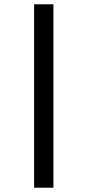

<svg xmlns="http://www.w3.org/2000/svg" viewBox="-20 -719 401 895"><path d="M139 156V-699H229V156Z"/></svg>

Font: Faustina
Style: Bold Italic
Weight: 700
Italic angle: -8°
Designer: Alfonso Garcia
Foundry: http://www.omnibus-type.com
Version: Version 1.200